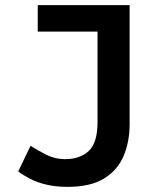

<svg xmlns="http://www.w3.org/2000/svg" viewBox="-20 -713 600 748"><path d="M243 15Q198 15 161.5 6.5Q125 -2 98 -16Q71 -30 51 -45L99 -145Q125 -128 159.5 -110.5Q194 -93 233 -93Q292 -93 326 -125Q360 -157 360 -238V-590H127V-693H485V-229Q485 -162 462 -106.5Q439 -51 386 -18Q333 15 243 15Z"/></svg>

Font: Ubuntu Sans Mono SemiBold
Style: Regular
Weight: 600
Monospace: yes
Designer: Dalton Maag Ltd
Foundry: Dalton Maag Ltd
Version: Version 1.006